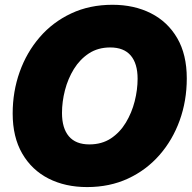

<svg xmlns="http://www.w3.org/2000/svg" viewBox="-20 -759 790 791"><path d="M338.9 11.7Q249 11.7 179.9 -23.4Q110.8 -58.6 71.5 -126.5Q32.2 -194.3 32.2 -291.5Q32.2 -381.8 61 -462.6Q89.8 -543.5 143.6 -605.7Q197.3 -668 273.2 -703.6Q349.1 -739.3 443.4 -739.3Q532.7 -739.3 601.8 -704.3Q670.9 -669.4 710.2 -601.8Q749.5 -534.2 749.5 -436Q749.5 -343.8 720.2 -262.7Q690.9 -181.6 636.7 -119.9Q582.5 -58.1 507.1 -23.2Q431.6 11.7 338.9 11.7ZM348.1 -164.1Q399.4 -164.1 436.8 -188.7Q474.1 -213.4 498.5 -253.9Q522.9 -294.4 534.9 -341.8Q546.9 -389.2 546.9 -434.6Q546.9 -497.1 518.6 -530.3Q490.2 -563.5 434.1 -563.5Q383.8 -563.5 346.4 -539.1Q309.1 -514.6 284.4 -474.6Q259.8 -434.6 247.6 -387.2Q235.4 -339.8 235.4 -293.5Q235.4 -231 263.7 -197.5Q292 -164.1 348.1 -164.1Z"/></svg>

Font: Inter Display Black
Style: Italic
Weight: 900
Italic angle: -9.39999°
Designer: Rasmus Andersson
Foundry: rsms
Version: Version 4.000;git-a52131595